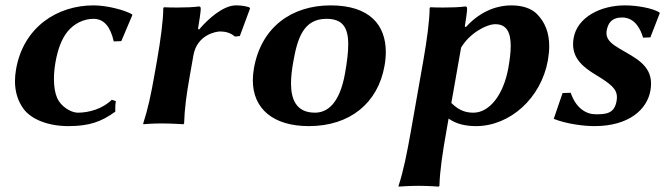

<svg xmlns="http://www.w3.org/2000/svg" viewBox="-20 -459 2495 714"><path d="M327.8 -389C366.3 -389 390.7 -360 403 -305L431.1 -306L472.2 -403L470.8 -406C442.6 -422 377.6 -439 327.6 -439C193.6 -439 67.5 -359 39.8 -202C37 -186.3 35.7 -171.4 35.7 -157.3C35.7 -115.7 47.4 -81.5 67.7 -54C96.5 -15 159.2 10 234.4 10C310.8 10 357.2 -6 408.9 -44C408.7 -47.6 408.6 -51.7 408.6 -56.4C408.6 -64 409.1 -73 410.8 -83L395.7 -88C361.7 -54 310.2 -40 270.2 -40C241.2 -40 205.6 -65 192.8 -94C184.9 -111.6 180.6 -136.1 180.6 -165.4C180.6 -184.4 182.4 -205.5 186.4 -228C194.8 -275.6 209 -313.8 230.7 -341C255.5 -372.2 292.6 -389 327.8 -389Z M720.1 -349 716.4 -352C720.4 -374.8 726.5 -416.5 726.5 -425C726.5 -431.9 725.6 -435 719.3 -435C700.6 -432.1 668.3 -431 638.2 -431C620.1 -431 602.8 -431.4 589.7 -432L587.2 -429C587.4 -386.3 577.2 -309.7 564 -235L554.3 -180C541.1 -105 530.1 -54 512.6 0L513 3C513 3 545.6 0 580.6 0C614.6 0 662 3 662 3L664.6 0C666.6 -57 672.9 -104 686.3 -180L699.2 -253C712.8 -330.4 783.8 -342 798.9 -342C817.9 -342 838 -337 853.5 -323L871.9 -325L910 -428L906.7 -432C890.6 -437 875 -439 857 -439C810 -439 753 -388 720.1 -349Z M924.3 -205C921.6 -189.4 920.2 -174.6 920.2 -160.4C920.2 -53.9 996.9 10 1128.4 10C1281.4 10 1385.5 -75.8 1409.9 -214C1413.1 -231.8 1414.7 -249.1 1414.7 -265.6C1414.7 -366 1354.7 -439 1209.6 -439C1066.6 -439 951.7 -360 924.3 -205ZM1193.8 -389C1252.7 -389 1275 -358.7 1275 -293.8C1275 -265.1 1270.7 -229.6 1263.2 -187C1242.9 -72 1196.2 -40 1151.2 -40C1080.2 -40 1062.2 -91.7 1062.2 -149C1062.2 -175.7 1066.1 -203.6 1070.4 -228C1085.7 -315 1107.8 -389 1193.8 -389Z M1694.7 -282C1726.1 -335 1788.1 -369 1822.1 -369C1863.9 -369 1879.2 -338.6 1879.2 -288.4C1879.2 -265.4 1876 -238.3 1870.7 -208C1851.9 -101.5 1797.1 -40 1741.1 -40C1716.1 -40 1690 -45 1658.4 -76ZM1712.1 -358 1708.5 -361C1712.5 -383.8 1717 -416.5 1717 -425C1717 -431.9 1716 -435 1709.7 -435C1691.1 -432.1 1658.8 -431 1628.6 -431C1610.5 -431 1593.2 -431.4 1580.2 -432L1577.7 -429C1577.8 -386.3 1567.6 -309.7 1554.5 -235L1507.4 32C1494.2 106.5 1480 178.5 1462.1 232L1462.6 235C1462.6 235 1502.1 232 1537.1 232C1571.4 232 1611.6 235 1611.6 235L1614.1 232C1615.7 175 1626.1 107 1639.4 32L1648.2 -18C1677.5 3 1713.3 10 1750.3 10C1876.4 10 1992.6 -94.1 2017.5 -235C2020.7 -253.6 2022.4 -271 2022.4 -287.3C2022.4 -336.5 2007.4 -375.7 1977.2 -406.5C1957.4 -426.7 1924.9 -439 1881.4 -439C1838.4 -439 1773 -425 1712.1 -358Z M2072.1 -113 2039.2 -17C2089.6 3 2154.4 10 2190.4 10C2320.4 10 2386.5 -53 2398.7 -122C2400.3 -131.2 2401.1 -139.8 2401.1 -147.8C2401.1 -217.9 2341.9 -243.9 2284.2 -278C2257.6 -293.8 2235.2 -309.6 2235.2 -336C2235.2 -338.9 2235.5 -341.9 2236 -345C2241 -373 2254.7 -394 2293.7 -394C2342.7 -394 2363.4 -347 2371.4 -319L2398.6 -320L2433.5 -410L2432 -413C2407.6 -428 2351.6 -439 2303.6 -439C2213.6 -439 2126.8 -395 2113.3 -318C2111.8 -309.8 2111.1 -302 2111.1 -294.6C2111.1 -239.6 2149.8 -208.5 2195.1 -181C2252.5 -146.2 2274.2 -128 2274.2 -97.5C2274.2 -93 2273.7 -88.2 2272.8 -83C2264.5 -36 2233.2 -34 2195.2 -34C2160.1 -34 2122.1 -56 2102.3 -114Z"/></svg>

Font: Linux Biolinum O 
Style: Bold Italic
Weight: 700
Designer: Philipp H. Poll
Foundry: Philipp H. Poll
Version: Version 1.3.2